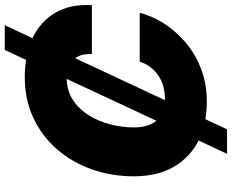

<svg xmlns="http://www.w3.org/2000/svg" viewBox="-102 -757 952 788"><g transform="rotate(-90 374.0 -363.0)"><path d="M136.7 92.8 191.4 -23.9Q123 -58.1 83.7 -125.2Q44.4 -192.4 44.4 -290Q44.4 -381.3 73 -462.2Q101.6 -543 155.3 -605Q209 -667 284.2 -702.1Q359.4 -737.3 452.1 -737.3Q488.8 -737.3 522 -731.9L563 -819.3H664.6L611.3 -705.6Q678.7 -674.3 715.3 -612.5Q752 -550.8 746.6 -461.9H546.4Q547.9 -504.4 529.3 -530.8L356.9 -162.1Q359.4 -162.1 361.8 -162.1Q419.9 -162.1 460 -190.7Q500 -219.2 515.1 -265.6H715.3Q704.1 -219.2 674.6 -170.9Q645 -122.6 598.6 -81.5Q552.2 -40.5 489.5 -15.4Q426.8 9.8 348.6 9.8Q312 9.8 278.8 3.9L237.3 92.8ZM272.5 -197.3 444.3 -565.4Q393.6 -564 356 -538.6Q318.4 -513.2 293.7 -472.7Q269 -432.1 257.1 -384.5Q245.1 -336.9 245.1 -290.5Q245.1 -229.5 272.5 -197.3Z"/></g></svg>

Font: Inter Black
Style: Italic
Weight: 900
Italic angle: -9.39999°
Designer: Rasmus Andersson
Foundry: rsms
Version: Version 4.000;git-a52131595